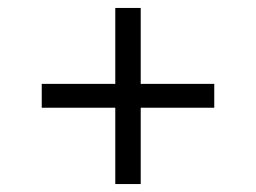

<svg xmlns="http://www.w3.org/2000/svg" viewBox="-20 -583 643 483"><path d="M270 -120V-312H85V-372H270V-563H334V-372H519V-312H334V-120Z"/></svg>

Font: Montagu Slab 16pt Light
Style: Regular
Weight: 300
Designer: Florian Karsten
Foundry: Florian Karsten
Version: Version 1.000; ttfautohint (v1.8.3)